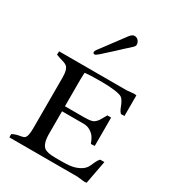

<svg xmlns="http://www.w3.org/2000/svg" viewBox="-225 -1093 1119 1228"><g transform="rotate(30 334.5 -478.5)"><path d="M585 -640.6Q594.2 -640.6 603 -638.7V-486.8L577.6 -485.8Q565.9 -496.6 559.6 -512.2Q553.2 -527.8 546.9 -543Q540.5 -558.1 531.2 -570.8Q522 -583.5 505.4 -588.9Q488.8 -594.2 468.3 -596.9Q447.8 -599.6 425.8 -601.1Q396.5 -603 356.4 -603Q281.2 -603 244.1 -598.6Q242.2 -573.2 242.2 -548.3V-350.1H382.8Q438 -350.1 453.9 -361.6Q469.7 -373 478.5 -386.7Q487.3 -400.4 499 -421.9L506.3 -435.1H534.2V-225.6L506.3 -224.1Q490.7 -266.6 473.6 -282.7Q442.4 -313 401.9 -313H242.2V-148.4Q242.2 -75.2 270.5 -51.8Q291 -34.2 353.5 -34.2H401.4Q462.9 -34.2 492.7 -43.5Q522.5 -52.7 542 -66.7Q561.5 -80.6 571.5 -100.6Q581.5 -120.6 588.4 -137.2Q595.2 -153.8 608.4 -167H639.2L606.9 4.4Q598.6 5.9 591.3 5.9L535.2 0H34.2L33.2 -23.9Q55.7 -36.1 79.3 -40.3Q103 -44.4 111.6 -47.4Q120.1 -50.3 126 -58.6Q137.2 -76.2 137.2 -130.4V-500Q137.2 -564.5 113.3 -581.1Q101.1 -589.8 81.3 -594.7Q61.5 -599.6 33.2 -610.8L34.2 -635.7H532.2ZM239.7 -731.4Q228.5 -731.4 228.5 -744.1Q228.5 -751.5 238.8 -765.1Q249 -778.8 268.3 -804.4Q287.6 -830.1 307.1 -856.4Q357.4 -923.8 369.1 -939.5Q386.7 -962.9 403.8 -962.9Q427.7 -962.9 439.9 -937.5Q443.4 -930.2 443.4 -919.7Q443.4 -909.2 429 -896.2Q414.6 -883.3 389.6 -860.4Q364.7 -837.4 340.3 -814.5Q284.7 -763.7 266.4 -747.6Q248 -731.4 239.7 -731.4Z"/></g></svg>

Font: RadleyRegular
Style: Regular
Weight: 400
Designer: vernon adams
Foundry: vernon adams
Version: Version 1.000;PS 001.001;hotconv 1.0.56